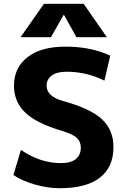

<svg xmlns="http://www.w3.org/2000/svg" viewBox="-20 -987 672 1017"><path d="M317 -908 250 -790H89L213 -967H423L546 -790H385L319 -908ZM533 -560Q438 -607 333 -607Q281 -607 254 -587Q227 -567 227 -533Q227 -477 311 -453Q460 -412 520.5 -355Q581 -298 581 -208Q581 -102 509 -46Q437 10 296 10Q233 10 165 -9.5Q97 -29 51 -60L91 -193Q193 -123 303 -123Q355 -123 381.5 -144.5Q408 -166 408 -205Q408 -237 386.5 -257Q365 -277 311 -293Q174 -333 114 -390.5Q54 -448 54 -533Q54 -628 125.5 -684Q197 -740 326 -740Q463 -740 564 -692Z"/></svg>

Font: Mplus 1p ExtraBold
Style: Regular
Weight: 800
Version: Version 1.061